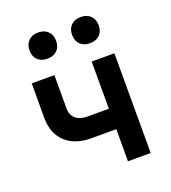

<svg xmlns="http://www.w3.org/2000/svg" viewBox="-142 -891 884 995"><g transform="rotate(-20 300.0 -393.0)"><path d="M392.4 0V-177H255.4Q164.5 -177 113.1 -225.5Q61.6 -274 61.6 -359.9V-550H186.7V-365.8Q186.7 -330.3 209.7 -309.9Q232.7 -289.6 274.2 -289.6H392.4V-550H517.6V0ZM417.4 -642Q383.8 -642 363.9 -661.3Q344.1 -680.7 344.1 -713.8Q344.1 -747.3 363.9 -766.8Q383.8 -786.4 417.4 -786.4Q451.1 -786.4 471 -766.8Q490.8 -747.3 490.8 -713.8Q490.8 -680.7 471 -661.3Q451.1 -642 417.4 -642ZM182.6 -642Q148.9 -642 129 -661.3Q109.2 -680.7 109.2 -713.8Q109.2 -747.3 129 -766.8Q148.9 -786.4 182.6 -786.4Q216.2 -786.4 236.1 -766.8Q255.9 -747.3 255.9 -713.8Q255.9 -680.7 236.1 -661.3Q216.2 -642 182.6 -642Z"/></g></svg>

Font: Pitagon Sans Mono
Style: Regular
Weight: 400
Monospace: yes
Designer: Travis Tran
Foundry: Pitagon
Version: Version 1.001;gftools[0.9.26]